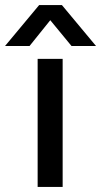

<svg xmlns="http://www.w3.org/2000/svg" viewBox="-76 -740 400 760"><path d="M172 0H73V-507H172ZM41 -558H-56L79 -720H169L304 -558H207L123 -660Z"/></svg>

Font: Hind Siliguri Medium
Style: Regular
Weight: 500
Designer: Jyotish Sonowal
Foundry: Indian Type Foundry
Version: Version 1.001;PS 1.0;hotconv 1.0.86;makeotf.lib2.5.63406; tt